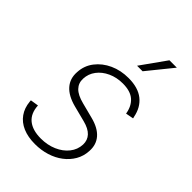

<svg xmlns="http://www.w3.org/2000/svg" viewBox="-227 -854 960 960"><g transform="rotate(45 252.5 -374.0)"><path d="M207 11.7Q157.2 11.7 120.8 -3.9Q84.5 -19.5 63.5 -49.1Q42.5 -78.6 38.6 -120.1Q38.1 -124 38.1 -124.3Q38.1 -124.5 38.1 -128.9L81.1 -135.7Q84 -82 116.7 -55.4Q149.4 -28.8 208 -28.8Q254.4 -28.8 292.7 -45.4Q331.1 -62 354.2 -91.1Q377.4 -120.1 378.9 -157.2Q379.9 -188.5 360.1 -209.7Q340.3 -231 298.3 -241.7L214.8 -263.2Q155.3 -278.8 126.7 -311.5Q98.1 -344.2 101.6 -392.1Q104 -439.5 132.1 -475.8Q160.2 -512.2 205.1 -532.7Q250 -553.2 304.7 -553.2Q372.6 -553.2 411.4 -522.2Q450.2 -491.2 460.9 -435.1Q461.9 -432.1 462.2 -430.9Q462.4 -429.7 462.9 -426.3L421.4 -418.5Q414.1 -463.9 386 -488.8Q357.9 -513.7 303.7 -513.7Q260.3 -513.7 224.9 -497.3Q189.5 -481 168.5 -453.1Q147.5 -425.3 146 -390.1Q144.5 -357.9 165.5 -336.2Q186.5 -314.5 232.9 -302.7L314 -281.7Q371.6 -267.1 399.4 -235.1Q427.2 -203.1 423.8 -155.8Q421.9 -118.7 404.1 -87.9Q386.2 -57.1 356.7 -34.7Q327.1 -12.2 288.6 -0.2Q250 11.7 207 11.7ZM291 -626.5 386.2 -760.3H438.5L330.1 -626.5Z"/></g></svg>

Font: Inter ExtraLight
Style: Italic
Weight: 250
Italic angle: -9.3988°
Designer: Rasmus Andersson
Foundry: rsms
Version: Version 4.001;git-66647c0bb